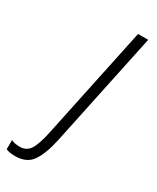

<svg xmlns="http://www.w3.org/2000/svg" viewBox="-327 -589 723 886"><g transform="rotate(30 34.0 -146.0)"><path d="M-80 240Q-18 240 10.5 197.5Q39 155 56 75L184 -532H130L3 70Q-11 136 -29.5 164Q-48 192 -83 192Q-110 192 -129 183V232Q-110 240 -80 240Z"/></g></svg>

Font: Noto Sans Display SemiCondensed Light
Style: Italic
Weight: 300
Width: 4
Italic angle: -12°
Designer: Monotype Design Team
Foundry: Monotype Imaging Inc.
Version: Version 1.900